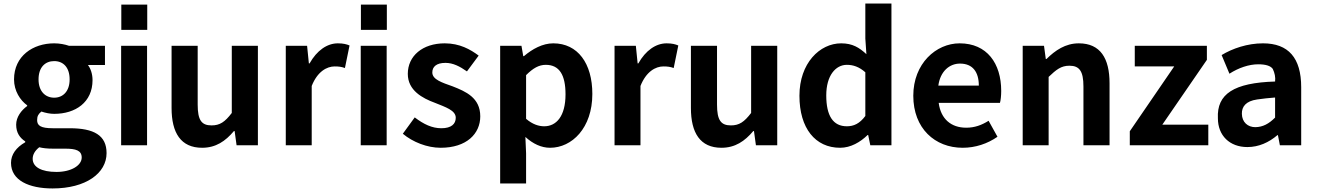

<svg xmlns="http://www.w3.org/2000/svg" viewBox="-20 -818 7417 1081"><path d="M276 243C464 243 580 157 580 44C580 -56 509 -96 372 -96H277C209 -96 189 -111 189 -142C189 -165 197 -177 213 -190C237 -182 262 -177 285 -177C405 -177 501 -242 501 -367C501 -402 490 -433 475 -452H571V-560H369C346 -568 316 -574 285 -574C166 -574 59 -503 59 -371C59 -306 94 -253 133 -225V-221C100 -197 71 -159 71 -116C71 -69 93 -41 122 -22V-17C71 12 42 52 42 99C42 198 144 243 276 243ZM285 -268C236 -268 197 -303 197 -371C197 -439 234 -474 285 -474C336 -474 372 -439 372 -371C372 -303 334 -268 285 -268ZM298 150C214 150 164 123 164 76C164 53 176 31 201 11C221 16 244 19 279 19H347C407 19 440 29 440 69C440 113 382 150 298 150Z M663 -650H809V-792H663ZM662 -560V0H808V-560Z M1118 14C1195 14 1249 -23 1297 -80H1301L1312 0H1432V-560H1285V-182C1246 -131 1218 -112 1171 -112C1115 -112 1093 -141 1093 -229V-560H946V-210C946 -70 998 14 1118 14Z M1709 -560H1589V0H1735V-334C1767 -415 1820 -444 1864 -444C1887 -444 1903 -442 1922 -435L1948 -562C1931 -569 1913 -574 1882 -574C1822 -574 1764 -534 1723 -461H1719Z M2012 -650H2158V-792H2012ZM2011 -560V0H2157V-560Z M2461 14C2607 14 2684 -65 2684 -163C2684 -268 2602 -303 2528 -332C2469 -353 2414 -370 2414 -410C2414 -442 2437 -464 2488 -464C2531 -464 2569 -444 2609 -416L2675 -505C2628 -540 2568 -574 2484 -574C2359 -574 2276 -503 2276 -402C2276 -309 2358 -265 2429 -239C2488 -215 2546 -197 2546 -155C2546 -120 2521 -96 2465 -96C2413 -96 2366 -118 2315 -157L2248 -65C2304 -18 2385 14 2461 14Z M2916 -560H2796V215H2942V45L2938 -47C2981 -8 3028 14 3077 14C3200 14 3315 -97 3315 -289C3315 -461 3233 -574 3095 -574C3035 -574 2977 -542 2930 -502H2926ZM3044 -107C3013 -107 2978 -118 2942 -149V-395C2981 -434 3014 -453 3053 -453C3130 -453 3164 -395 3164 -287C3164 -163 3112 -107 3044 -107Z M3560 -560H3440V0H3586V-334C3618 -415 3671 -444 3715 -444C3738 -444 3754 -442 3773 -435L3799 -562C3782 -569 3764 -574 3733 -574C3673 -574 3615 -534 3574 -461H3570Z M4042 14C4119 14 4173 -23 4221 -80H4225L4236 0H4356V-560H4209V-182C4170 -131 4142 -112 4095 -112C4039 -112 4017 -141 4017 -229V-560H3870V-210C3870 -70 3922 14 4042 14Z M4710 14C4770 14 4824 -18 4865 -58H4868L4880 0H4999V-798H4852V-601L4858 -513C4818 -550 4780 -574 4716 -574C4595 -574 4481 -462 4481 -279C4481 -96 4570 14 4710 14ZM4748 -107C4671 -107 4632 -165 4632 -281C4632 -393 4685 -453 4748 -453C4783 -453 4817 -442 4852 -411V-165C4820 -122 4787 -107 4748 -107Z M5400 14C5472 14 5540 -9 5596 -48L5546 -138C5506 -113 5467 -99 5420 -99C5336 -99 5277 -147 5265 -239H5610C5614 -252 5617 -279 5617 -306C5617 -461 5537 -574 5383 -574C5250 -574 5122 -460 5122 -279C5122 -95 5244 14 5400 14ZM5491 -336H5263C5274 -417 5326 -460 5385 -460C5457 -460 5491 -412 5491 -336Z M5858 -560H5738V0H5884V-385C5927 -426 5954 -448 6001 -448C6057 -448 6080 -418 6080 -331V0H6227V-349C6227 -490 6175 -574 6054 -574C5978 -574 5921 -534 5872 -486H5868Z M6591 -444 6341 -79V0H6783V-116H6524L6775 -481V-560H6369V-444Z M7003 10C7067 10 7124 -16 7172 -57H7175L7186 0H7306V-327C7306 -492 7234 -574 7091 -574C7003 -574 6919 -545 6858 -508L6902 -403C6953 -436 7012 -456 7064 -456C7107 -456 7134 -447 7146 -430C7157 -407 7162 -383 7159 -359C6927 -352 6830 -289 6837 -152C6837 -55 6903 10 7003 10ZM7048 -102C7005 -102 6973 -130 6972 -177C6971 -217 6994 -249 7058 -258C7090 -263 7124 -266 7159 -269V-156C7124 -121 7091 -103 7048 -102Z"/></svg>

Font: Bithumb Trading Sans Bold
Style: Bold
Weight: 700
Designer: Ham Hyungwon
Foundry: Bithumb
Version: Version 0.500;FEAKit 1.0